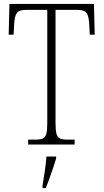

<svg xmlns="http://www.w3.org/2000/svg" viewBox="-20 -734 526 975"><path d="M123 0V-25H160Q184 -25 197 -30.5Q210 -36 215 -53.5Q220 -71 220 -108V-684H114Q76 -684 65 -667.5Q54 -651 52 -612L49 -558H24L28 -714H457L461 -558H436L433 -612Q431 -651 420 -667.5Q409 -684 370 -684H262V-109Q262 -72 267 -54Q272 -36 285 -30.5Q298 -25 322 -25H359V0ZM196 208Q202 172 207.5 135Q213 98 216 61H265V71Q259 92 249.5 119.5Q240 147 230.5 174Q221 201 212 221H196Z"/></svg>

Font: Noto Serif Tamil Condensed ExtraLight
Style: Italic
Weight: 200
Width: 3
Italic angle: -12°
Designer: Indian Type Foundry, Tom Grace, and the Monotype Design Team
Foundry: Monotype Imaging Inc.
Version: Version 2.003; ttfautohint (v1.8.4.7-5d5b)